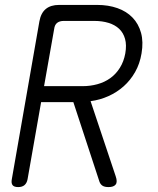

<svg xmlns="http://www.w3.org/2000/svg" viewBox="-20 -750 640 780"><path d="M159 -400H316Q347 -400 376 -408Q405 -416 428 -432.5Q451 -449 467 -474.5Q483 -500 489 -533Q495 -567 488 -592Q481 -617 464 -633Q447 -649 421 -657Q395 -665 363 -665H239Q222 -665 212 -657Q202 -649 200 -632ZM147 -335 92 -22Q89 -6 79.5 2Q70 10 54 10Q37 10 31 2Q25 -6 28 -22L140 -663Q146 -697 166 -713.5Q186 -730 220 -730H375Q420 -730 457 -717Q494 -704 518.5 -678.5Q543 -653 553 -616.5Q563 -580 555 -533Q548 -491 529 -457.5Q510 -424 482.5 -399.5Q455 -375 420.5 -359.5Q386 -344 348 -339L450 -34Q458 -11 450 -0.5Q442 10 421 10Q405 10 396.5 4.5Q388 -1 384 -12L278 -335Z"/></svg>

Font: Maple Mono NL ExtraLight
Style: Italic
Weight: 275
Italic angle: -10°
Monospace: yes
Designer: subframe7536
Version: Version 7.000